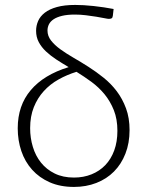

<svg xmlns="http://www.w3.org/2000/svg" viewBox="-20 -732 582 758"><path d="M272 -31Q310 -31 341.5 -43.8Q373 -56.5 395.8 -80.2Q418.5 -104 431 -138.2Q443.5 -172.5 443.5 -215.5Q443.5 -261.5 429.5 -296.8Q415.5 -332 392.8 -359.8Q370 -387.5 341 -408.8Q312 -430 282 -448.5Q244.5 -437 211 -418.2Q177.5 -399.5 152.8 -372.2Q128 -345 113.5 -308.8Q99 -272.5 99 -226Q99 -187 109.8 -151.8Q120.5 -116.5 142 -89.8Q163.5 -63 196 -47Q228.5 -31 272 -31ZM425.5 -670Q424.5 -662 420.8 -659.8Q417 -657.5 409.5 -657.5Q405.5 -657.5 392.2 -660.2Q379 -663 360.2 -666Q341.5 -669 319.2 -671.8Q297 -674.5 276 -674.5Q246 -674.5 225.2 -669.5Q204.5 -664.5 191.8 -656Q179 -647.5 173.2 -636Q167.5 -624.5 167.5 -611.5Q167.5 -590 181.5 -572Q195.5 -554 218.2 -537.5Q241 -521 270 -504.2Q299 -487.5 329.5 -468Q360 -448.5 389 -425.2Q418 -402 440.8 -372Q463.5 -342 477.5 -304.2Q491.5 -266.5 491.5 -218.5Q491.5 -167 475.2 -125.5Q459 -84 430 -54.8Q401 -25.5 360.5 -9.8Q320 6 272 6Q218 6 176.5 -12.2Q135 -30.5 106.8 -62Q78.5 -93.5 64.2 -135.8Q50 -178 50 -225.5Q50 -315.5 101.5 -376.2Q153 -437 251 -467Q225.5 -482 202.2 -497.2Q179 -512.5 161.2 -529.2Q143.5 -546 133 -565.8Q122.5 -585.5 122.5 -610.5Q122.5 -630.5 130.5 -649Q138.5 -667.5 156.8 -681.8Q175 -696 204.5 -704.2Q234 -712.5 277 -712.5Q292 -712.5 310.8 -711.5Q329.5 -710.5 349.8 -708.2Q370 -706 390.2 -703Q410.5 -700 428.5 -696.5Z"/></svg>

Font: Lato 2
Style: Regular
Weight: 300
Designer: Lukasz Dziedzic with Adam Twardoch and Botio Nikoltchev
Foundry: tyPoland Lukasz Dziedzic
Version: Version 2.015; 2015-08-06; http://www.latofonts.com/